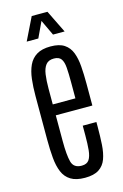

<svg xmlns="http://www.w3.org/2000/svg" viewBox="-139 -991 680 1060"><g transform="rotate(-15 201.0 -460.5)"><path d="M210 8.8Q159.2 8.8 129.2 -9.8Q99.1 -28.3 84.7 -62.7Q70.3 -97.2 66.2 -144.5Q62 -191.9 62 -248.5V-498Q62 -549.8 67.1 -594Q72.3 -638.2 87.6 -671.4Q103 -704.6 133.1 -722.9Q163.1 -741.2 212.4 -741.2Q262.2 -741.2 290.5 -722.4Q318.8 -703.6 331.8 -669.9Q344.7 -636.2 348.1 -590.8Q351.6 -545.4 351.6 -492.7V-366.2H142.6V-218.8Q142.6 -139.2 153.1 -99.9Q163.6 -60.5 209.5 -60.5Q239.3 -60.5 252 -79.3Q264.6 -98.1 268.1 -133.1Q271.5 -168 271.5 -216.3V-272.5H349.6V-246.6Q349.6 -190.4 346.7 -143.8Q343.8 -97.2 331.3 -63Q318.8 -28.8 290 -10Q261.2 8.8 210 8.8ZM142.1 -428.7H271.5V-522Q271.5 -570.8 269 -604.2Q266.6 -637.7 254.4 -654.8Q242.2 -671.9 212.9 -671.9Q182.1 -671.9 167 -652.8Q151.9 -633.8 147 -599.4Q142.1 -564.9 142.1 -518.6ZM92.8 -800.8 156.2 -930.2H246.1L309.6 -800.8H243.2L201.2 -890.1L159.2 -800.8Z"/></g></svg>

Font: Antonio ExtraLight
Style: Regular
Weight: 250
Designer: Vernon Adams
Foundry: Vernon Adams
Version: Version 1.002